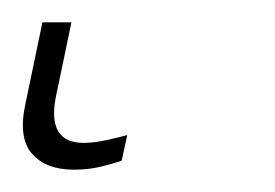

<svg xmlns="http://www.w3.org/2000/svg" viewBox="-43 80 246 172"><path d="M23 232Q-2 232 -14.5 217.5Q-27 203 -20 172L-5 100H21L7 167Q-1 208 32 208Q41 208 52.5 205.5Q64 203 71 201L66 224Q57 227 46.5 229.5Q36 232 23 232Z"/></svg>

Font: Noto Sans SemiCondensed Thin
Style: Italic
Weight: 100
Width: 4
Italic angle: -12°
Designer: Monotype Design Team
Foundry: Monotype Imaging Inc.
Version: Version 2.013; ttfautohint (v1.8.4.7-5d5b)